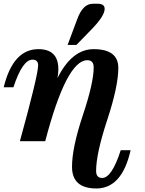

<svg xmlns="http://www.w3.org/2000/svg" viewBox="-25 -767 789 1043"><path d="M498.5 256.8Q366.2 256.8 366.2 139.2Q366.2 35.2 425 -140.9Q483.9 -316.9 483.9 -400.9Q483.9 -439.9 449.2 -439.9Q335.9 -439.9 220.7 0H83Q182.1 -358.9 182.1 -412.1Q182.1 -442.9 151.4 -442.9Q97.2 -442.9 47.9 -293H-4.9Q45.9 -500 183.6 -500Q292 -500 292 -391.1Q292 -368.2 287.1 -342.8Q366.2 -500 483.4 -500Q617.7 -500 617.7 -397.9Q617.7 -298.3 557.4 -115.2Q497.1 67.9 497.1 161.6Q497.1 199.7 529.8 199.7Q582.5 199.7 630.9 48.8H684.6Q637.7 256.8 498.5 256.8ZM390.1 -522.9H342.3L395 -664.1Q425.3 -746.6 479 -746.6H506.3Q543.5 -746.6 543.5 -718.8Q543.5 -680.7 472.7 -607.9Z"/></svg>

Font: Munson
Style: Bold Italic
Weight: 700
Italic angle: -12°
Designer: Paul James MIller
Foundry: High-Logic / Made with FontCreator
Version: Version 2.10;May 5, 2019;FontCreator 11.5.0.2430 64-bit